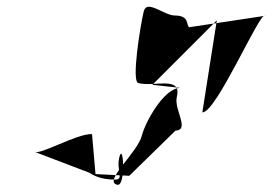

<svg xmlns="http://www.w3.org/2000/svg" viewBox="-20 -641 788 557"><path d="M79 -201C94 -189 203 -254 247 -252L257 -136L355 -131L489 -262C532 -264 484 -323 493 -360C508 -422 429 -388 381 -400C361 -406 387 -566 397 -608C406 -644 456 -596 487 -596C531 -596 519 -568 529 -562L748 -595C733 -606 607 -313 567 -315L609 -582L422 -395L503 -386C455 -386 401 -285 392 -249C379 -197 278 -115 320 -105C346 -98 338 -234 326 -184C317 -146 341 -120 314 -120C269 -120 249 -134 239 -140Z"/></svg>

Font: Interstorm
Style: Obl
Weight: 400
Version: Version 0.7